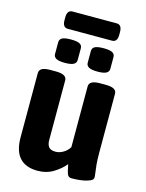

<svg xmlns="http://www.w3.org/2000/svg" viewBox="-127 -931 774 1016"><g transform="rotate(15 260.0 -423.0)"><path d="M180 8Q48 8 48 -140V-492Q48 -508 62 -516.5Q76 -525 109 -525H137Q169 -525 183.5 -516.5Q198 -508 198 -492V-165Q198 -141 208.5 -127.5Q219 -114 246 -114Q267 -114 288 -126.5Q309 -139 321 -159V-492Q321 -508 335.5 -516.5Q350 -525 382 -525H410Q442 -525 456.5 -516.5Q471 -508 471 -492V-174Q471 -130 473.5 -104Q476 -78 478.5 -62.5Q481 -47 481 -36Q481 -24 466.5 -17Q452 -10 431.5 -6Q411 -2 392.5 -1Q374 0 366 0Q348 0 342 -13Q336 -26 328 -68Q306 -40 267.5 -16Q229 8 180 8ZM351 -581Q318 -581 303.5 -589Q289 -597 289 -613V-677Q289 -694 303.5 -701.5Q318 -709 351 -709Q384 -709 398.5 -701.5Q413 -694 413 -677V-613Q413 -597 398.5 -589Q384 -581 351 -581ZM172 -581Q139 -581 124.5 -589Q110 -597 110 -613V-677Q110 -694 124.5 -701.5Q139 -709 172 -709Q205 -709 219.5 -701.5Q234 -694 234 -677V-613Q234 -597 219.5 -589Q205 -581 172 -581ZM141 -759Q112 -759 112 -799V-814Q112 -854 141 -854H383Q412 -854 412 -814V-799Q412 -759 383 -759Z"/></g></svg>

Font: Asap Semi Condensed
Style: Bold
Weight: 700
Width: 4
Designer: Pablo Cosgaya
Foundry: Omnibus-Type
Version: Version 3.001; ttfautohint (v1.8.4.7-5d5b)